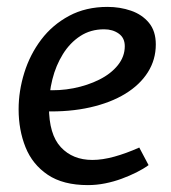

<svg xmlns="http://www.w3.org/2000/svg" viewBox="-20 -524 496 557"><path d="M292 -504Q328 -504 360 -493Q392 -482 412 -458Q432 -434 432 -395Q432 -351 409 -314.5Q386 -278 343.5 -252Q301 -226 241.5 -212.5Q182 -199 110 -201V-263Q152 -260 193 -268Q234 -276 268 -293Q302 -310 322 -335Q342 -360 342 -390Q342 -414 324.5 -426.5Q307 -439 282 -439Q243 -439 213 -419.5Q183 -400 162.5 -367Q142 -334 132 -294Q122 -254 122 -214Q122 -134 156.5 -97Q191 -60 248 -60Q277 -60 311.5 -69.5Q346 -79 384 -96L411 -45Q396 -34 376 -24Q356 -14 333 -5.5Q310 3 285 8Q260 13 235 13Q163 13 118.5 -17Q74 -47 54 -97Q34 -147 34 -207Q34 -260 50.5 -313Q67 -366 99.5 -409Q132 -452 180.5 -478Q229 -504 292 -504Z"/></svg>

Font: Rosario Medium
Style: Italic
Weight: 500
Italic angle: -8.05°
Version: Version 1.201